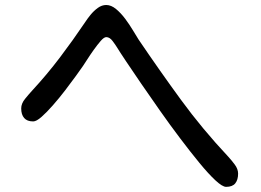

<svg xmlns="http://www.w3.org/2000/svg" viewBox="-20 -767 1040 765"><path d="M880.9 -22.5Q866.2 -22.5 838.4 -48.3Q810.5 -74.2 774.4 -118.2Q738.3 -162.1 697.8 -215.8Q657.2 -269.5 617.7 -325.7Q578.1 -381.8 543 -433.1Q507.8 -484.4 482.4 -522.5Q457 -560.5 446.3 -578.1Q440.4 -587.9 428.7 -603.5Q417 -619.1 403.3 -619.1Q394.5 -619.1 381.3 -604Q368.2 -588.9 353.5 -568.4Q338.9 -547.9 327.1 -529.3Q315.4 -510.7 310.5 -503.9Q301.8 -491.2 282.7 -464.8Q263.7 -438.5 239.7 -407.2Q215.8 -376 190.9 -347.7Q166 -319.3 145.5 -301.3Q125 -283.2 112.3 -283.2Q87.9 -283.2 76.2 -296.9Q64.5 -310.5 64.5 -335Q64.5 -354.5 80.1 -373.5Q95.7 -392.6 107.4 -405.3Q167 -469.7 218.8 -538.1Q270.5 -606.4 319.3 -678.7Q328.1 -692.4 340.8 -708Q353.5 -723.6 369.6 -735.4Q385.7 -747.1 403.3 -747.1Q422.9 -747.1 442.4 -731Q461.9 -714.8 479 -691.9Q496.1 -668.9 509.8 -646Q523.4 -623 532.2 -609.4Q616.2 -485.4 701.2 -369.1Q786.1 -252.9 889.6 -142.6Q901.4 -129.9 915 -111.8Q928.7 -93.8 928.7 -75.2Q928.7 -50.8 917.5 -36.6Q906.2 -22.5 880.9 -22.5Z"/></svg>

Font: Kosugi Maru
Style: Regular
Weight: 400
Designer: MOTOYA
Version: Version 4.002